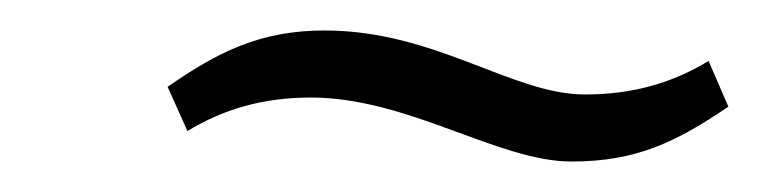

<svg xmlns="http://www.w3.org/2000/svg" viewBox="-20 -332 509 126"><path d="M90 -275 103 -246C126 -260 152 -268 184 -268C248 -268 307 -226 355 -226C398 -226 424 -239 458 -262L445 -292C422 -278 396 -270 364 -270C316 -270 266 -312 193 -312C151 -312 123 -298 90 -275Z"/></svg>

Font: Charger Sport
Style: HLNrwObl
Weight: 100
Designer: Jasper
Foundry: Cannot Into Space Fonts
Version: Version 1.1